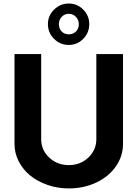

<svg xmlns="http://www.w3.org/2000/svg" viewBox="-20 -1056 778 1086"><path d="M369.1 -801.8Q320.3 -801.8 285.6 -836.4Q251 -871.1 251 -919.9Q251 -967.3 285.9 -1001.7Q320.8 -1036.1 369.1 -1036.1Q417 -1036.1 450.9 -1001.7Q484.9 -967.3 484.9 -919.9Q484.9 -871.1 450.9 -836.4Q417 -801.8 369.1 -801.8ZM425.8 -919.9Q425.8 -943.4 409.4 -960.7Q393.1 -978 369.1 -978Q345.2 -978 329.1 -960.7Q313 -943.4 313 -919.9Q313 -894 328.9 -877.9Q344.7 -861.8 369.1 -861.8Q393.6 -861.8 409.7 -877.9Q425.8 -894 425.8 -919.9ZM369.1 9.8Q305.7 9.8 248.8 -10Q191.9 -29.8 150.9 -63.2Q109.9 -96.7 85.9 -143.3Q62 -189.9 62 -242.2V-750H212.9V-269Q212.9 -207.5 258.3 -164.8Q303.7 -122.1 369.1 -122.1Q434.6 -122.1 479.7 -164.8Q524.9 -207.5 524.9 -269V-750H675.8V-242.2Q675.8 -172.9 635.3 -114.7Q594.7 -56.6 524.2 -23.4Q453.6 9.8 369.1 9.8Z"/></svg>

Font: Orkney
Style: Bold
Weight: 700
Designer: Samuel Oakes and Alfredo Marco Pradil
Foundry: Alfredo Marco Pradil
Version: 1.0